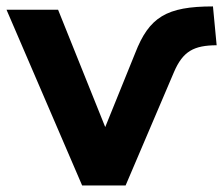

<svg xmlns="http://www.w3.org/2000/svg" viewBox="-22 -569 685 589"><path d="M363.3 0 511.2 -346.7C539.1 -412.6 573.2 -429.7 642.6 -430.2L631.3 -549.3C488.8 -549.3 435.5 -516.6 392.6 -405.8L300.8 -179.2L156.2 -539.1H-2L230 0Z"/></svg>

Font: Winston
Style: Bold
Weight: 700
Designer: Vernon Adams, Kim Jin-seong, David Berlow, Cristiano Sobral
Foundry: The Winston Project Authors
Version: Version 3.004